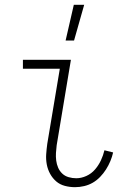

<svg xmlns="http://www.w3.org/2000/svg" viewBox="-20 -768 540 796"><path d="M291 8Q269 8 248.5 2.5Q228 -3 213 -16Q198 -29 188 -47Q178 -65 174 -86Q170 -107 171.5 -128.5Q173 -150 176 -172L228 -483H75V-520H274L215 -166Q213 -150 212 -134Q211 -118 213 -102.5Q215 -87 221 -73Q227 -59 238 -48.5Q249 -38 264.5 -33.5Q280 -29 296 -29Q317 -29 338 -38.5Q359 -48 374 -65.5Q389 -83 398.5 -103.5Q408 -124 413 -145L449 -136Q445 -118 437.5 -100Q430 -82 419.5 -65.5Q409 -49 395 -34.5Q381 -20 364.5 -10.5Q348 -1 329 3.5Q310 8 291 8ZM252 -600 286 -748H329L287 -600Z"/></svg>

Font: Iosevka Term Curly Extralight
Style: Italic
Weight: 200
Italic angle: -9°
Designer: Belleve Invis
Foundry: Belleve Invis
Version: Version 32.3.0